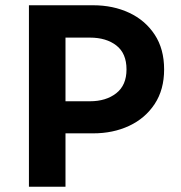

<svg xmlns="http://www.w3.org/2000/svg" viewBox="-20 -710 687 730"><path d="M90 0V-690H334Q410 -690 471 -661.5Q532 -633 568 -578.5Q604 -524 604 -446Q604 -369 568 -314.5Q532 -260 471 -231.5Q410 -203 334 -203H229V0ZM229 -325H322Q383 -325 422 -355.5Q461 -386 461 -446Q461 -507 422.5 -537Q384 -567 322 -567H229Z"/></svg>

Font: Radio Canada SemiBold
Style: Regular
Weight: 600
Designer: Charles Daoud, Etienne Aubert Bonn, Alexandre Saumier Demers, Jacques Le Bailly
Foundry: Radio-Canada
Version: Version 2.104; ttfautohint (v1.8.4.7-5d5b);gftools[0.9.28.de